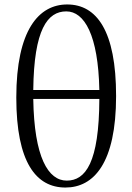

<svg xmlns="http://www.w3.org/2000/svg" viewBox="-20 -825 593 860"><path d="M273 15C400 15 500 -94 500 -395C500 -687 413 -805 281 -805C154 -805 53 -691 53 -388C53 -97 142 15 273 15ZM279 -16C196 -16 133 -120 129 -382H425C424 -96 363 -16 279 -16ZM129 -422C132 -694 193 -774 277 -774C358 -774 420 -668 425 -422Z"/></svg>

Font: Noto Serif CJK TC
Style: Regular
Weight: 400
Designer: Ryoko NISHIZUKA 西塚涼子 (kana & ideographs); Frank Grießhammer (Latin, Greek & Cyrillic); Wenlong ZHANG 张文龙 (bopomofo); San
Foundry: Adobe
Version: Version 2.001;hotconv 1.1.0;makeotfexe 2.6.0